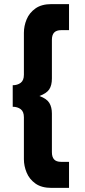

<svg xmlns="http://www.w3.org/2000/svg" viewBox="-20 -708 412 936"><path d="M42 -292.5Q65 -292.5 80.8 -304.2Q96.5 -316 96.5 -343.5V-548Q96.5 -581.5 109.8 -613.5Q123 -645.5 152.8 -666.8Q182.5 -688 231.5 -688H316.5V-561H278Q255.5 -561 244.2 -549.5Q233 -538 233 -513.5V-325.5Q233 -291.5 219.8 -272Q206.5 -252.5 172 -240Q208 -227 220.5 -206.2Q233 -185.5 233 -154.5V33.5Q233 57.5 243.8 69.2Q254.5 81 278 81H316.5V208H231.5Q182.5 208 152.8 186.8Q123 165.5 109.8 133.2Q96.5 101 96.5 68V-136.5Q96.5 -164 80.8 -175.8Q65 -187.5 42 -187.5Z"/></svg>

Font: League Spartan Thin ExtraBold
Style: Regular
Weight: 800
Version: Version 2.002